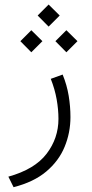

<svg xmlns="http://www.w3.org/2000/svg" viewBox="-20 -546 396 829"><path d="M142.6 -479 189.9 -526.4 237.8 -479 189.9 -431.2ZM219.2 -368.2 266.6 -415.5 314.5 -368.2 266.6 -320.3ZM67.9 -368.2 115.2 -415.5 163.1 -368.2 115.2 -320.3ZM250.5 -224.1Q269 -178.7 276.6 -132.3Q284.2 -85.9 284.2 -40.5Q284.2 26.9 259 87.9Q233.9 148.9 179.7 194.6Q125.5 240.2 38.6 262.2L16.1 216.8Q129.9 185.1 181.2 117.9Q232.4 50.8 232.4 -32.7Q232.4 -73.2 224.6 -117.2Q216.8 -161.1 199.2 -205.6Z"/></svg>

Font: Vazir Thin FD-WOL
Style: Thin-FD-WOL
Weight: 100
Designer: Saber Rastikerdar
Foundry: Saber Rastikerdar
Version: Version 30.1.0